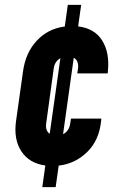

<svg xmlns="http://www.w3.org/2000/svg" viewBox="-20 -670 499 790"><path d="M209 100H154L166.5 11Q100.5 2 68 -47.2Q35.5 -96.5 46 -172L75 -378Q85.5 -453.5 131.5 -502.8Q177.5 -552 246.5 -561L259 -650H314L301.5 -561.5Q369.5 -553 400.5 -503.2Q431.5 -453.5 424 -378L423 -368H298L301 -388Q303 -402 299 -414Q295 -426 283.5 -432.5L239.5 -118Q264.5 -130.5 269 -162L272 -182H397L396 -172Q388 -93 339 -44.8Q290 3.5 221.5 11.5ZM170 -162Q166 -132 184.5 -119.5L228.5 -430.5Q205 -417.5 201 -388Z"/></svg>

Font: Mohave
Style: Bold Italic
Weight: 700
Italic angle: -8°
Designer: Gumpita Rahayu
Foundry: Tokotype
Version: Version 2.003; ttfautohint (v1.8.3)